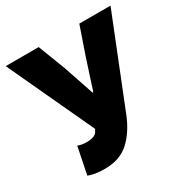

<svg xmlns="http://www.w3.org/2000/svg" viewBox="-154 -777 886 917"><g transform="rotate(-30 289.0 -319.0)"><path d="M166 12Q135 12 113 8Q91 4 76 -2L106 -150Q115 -147 125.5 -144.5Q136 -142 158 -142Q175 -142 190 -147Q205 -152 212 -163L220 -177L0 -650H182L240 -499L296 -333H300L354 -499L406 -650H578L382 -159Q350 -80 299 -34Q248 12 166 12Z"/></g></svg>

Font: Source Sans 3 Black
Style: Regular
Weight: 900
Designer: Paul D. Hunt
Foundry: Adobe
Version: Version 3.046;hotconv 1.0.118;makeotfexe 2.5.65603